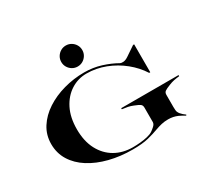

<svg xmlns="http://www.w3.org/2000/svg" viewBox="-189 -1241 1617 1522"><g transform="rotate(-30 619.0 -480.0)"><path d="M474.5 -874Q474.5 -900.4 487.5 -922.2Q500.5 -944 522.3 -957Q544.1 -970 570.5 -970Q596.9 -970 618.7 -957Q640.5 -944 653.5 -922.2Q666.5 -900.4 666.5 -874Q666.5 -847.6 653.5 -825.8Q640.5 -804 618.7 -791Q596.9 -778 570.5 -778Q544.1 -778 522.3 -791Q500.5 -804 487.5 -825.8Q474.5 -847.6 474.5 -874ZM703 -310V-320H1228V-310Q1197.5 -306.5 1176 -302Q1154.5 -297.5 1130 -287.5Q1092.5 -273 1079.2 -263Q1066 -253 1066 -232.5V-122.5Q1066 -87 1071 -75.2Q1076 -63.5 1084 -54Q1092 -44.5 1102.2 -35.5Q1112.5 -26.5 1124.5 -18L1120 -11Q1109.5 -17.5 1093 -26.5Q1076.5 -35.5 1066 -40Q1026.5 -57.5 980 -57.5Q946.5 -57.5 919 -51Q891.5 -44.5 865 -35Q820 -18 764.2 -4Q708.5 10 620 10Q506.5 10 408.2 -15Q310 -40 236.2 -86.8Q162.5 -133.5 121.2 -200.2Q80 -267 80 -350Q80 -433.5 122.8 -500.2Q165.5 -567 238.2 -614.5Q311 -662 402.2 -687.2Q493.5 -712.5 590 -712.5Q669.5 -712.5 741.8 -690Q814 -667.5 873.5 -633.5Q882.5 -628.5 902.5 -629.8Q922.5 -631 948.5 -648.5L1035 -707H1045V-451.5H1035Q991 -521 922.8 -576.2Q854.5 -631.5 771.5 -663.5Q688.5 -695.5 600.5 -695.5Q523.5 -695.5 458.5 -654.2Q393.5 -613 354.2 -535.8Q315 -458.5 315 -350Q315 -241.5 355.5 -164.2Q396 -87 467 -46Q538 -5 630 -5Q661 -5 696.8 -8.2Q732.5 -11.5 764.2 -19Q796 -26.5 814.5 -39Q827.5 -47.5 846.2 -64.5Q865 -81.5 865 -100V-232.5Q865 -253 851.8 -263Q838.5 -273 801 -287.5Q776.5 -297.5 755 -302Q733.5 -306.5 703 -310Z"/></g></svg>

Font: Engraving CC
Style: Bold
Weight: 700
Designer: indestructible type*
Foundry: Cowboy Collective
Version: Version 1.000